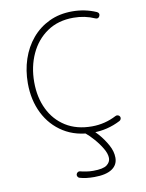

<svg xmlns="http://www.w3.org/2000/svg" viewBox="-99 -745 815 1070"><g transform="rotate(-10 308.0 -209.5)"><path d="M529.8 -623.5Q522 -607.4 505.9 -614.3Q450.2 -639.2 385.3 -639.2Q298.3 -639.2 236.3 -596.7Q174.3 -554.2 141.4 -482.4Q108.4 -410.6 108.4 -323.2Q108.4 -237.3 140.9 -169.9Q173.3 -102.5 234.9 -63.7Q296.4 -24.9 383.3 -24.9Q456.5 -24.9 522 -59.1Q528.8 -62.5 535.9 -60.3Q543 -58.1 546.4 -51.8Q549.8 -45.4 547.4 -38.3Q544.9 -31.2 538.6 -27.8Q464.8 10.3 383.3 10.3Q287.1 10.3 217.3 -33.4Q147.5 -77.1 109.9 -152.6Q72.3 -228 72.3 -323.2Q72.3 -395.5 93.5 -459.2Q114.7 -522.9 155.5 -571.5Q196.3 -620.1 254.2 -647.7Q312 -675.3 385.3 -675.3Q419.9 -675.3 454.1 -668.5Q488.3 -661.6 520.5 -647.5Q536.6 -639.6 529.8 -623.5ZM336.9 -18.1Q341.8 -23.4 349.4 -24.7Q356.9 -25.9 362.3 -21Q385.3 -2.9 412.8 28.6Q440.4 60.1 460.7 96.9Q481 133.8 481 169.4Q481 210.4 447 232.9Q413.1 255.4 347.2 255.4Q298.3 255.4 264.6 245.1Q257.8 243.2 254.2 236.6Q250.5 230 252.4 223.1Q254.4 216.3 261 212.2Q267.6 208 274.4 210.4Q287.1 213.9 306.6 217Q326.2 220.2 346.7 220.2Q403.3 220.2 424.3 204.1Q445.3 188 445.3 165.5Q445.3 140.6 427.2 110.1Q409.2 79.6 384.5 51.5Q359.9 23.4 339.8 7.3Q334.5 2.4 333.5 -5.1Q332.5 -12.7 336.9 -18.1Z"/></g></svg>

Font: Mikhak-FD ExtraLight
Style: Regular
Weight: 200
Designer: Amin Abedi
Version: Version 3.2